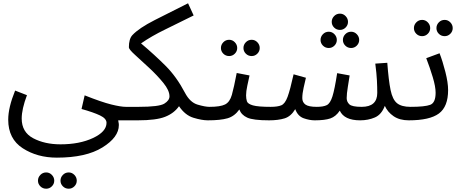

<svg xmlns="http://www.w3.org/2000/svg" viewBox="-20 -727 2806 1168"><path d="M30 1Q30 118 118.5 175Q207 232 326 232Q503 232 603 170Q703 108 703 34Q703 25 701.5 19.5Q700 14 699 5H736Q758 5 772 -8.5Q786 -22 786 -38Q786 -77 746 -77Q715 -77 656.5 -91.5Q598 -106 495 -147L476 -64Q548 -44 588 -25Q628 -6 628 20Q628 74 546 112.5Q464 151 348 151Q252 151 182 114Q112 77 112 -6Q112 -63 144 -148L72 -176Q30 -73 30 1ZM398 421Q418 421 432.5 406.5Q447 392 447 372Q447 352 432.5 337Q418 322 398 322Q377 322 362.5 337Q348 352 348 372Q348 392 362.5 406.5Q377 421 398 421ZM261 421Q281 421 295.5 406.5Q310 392 310 372Q310 352 295.5 337Q281 322 261 322Q240 322 225.5 337Q211 352 211 372Q211 392 225.5 406.5Q240 421 261 421Z M1244 5Q1266 5 1280 -8.5Q1294 -22 1294 -38Q1294 -77 1254 -77Q1228 -77 1182 -90.5Q1136 -104 1105 -163Q1054 -260 987.5 -326.5Q921 -393 838 -463Q901 -507 985.5 -548Q1070 -589 1158 -633L1124 -707Q1018 -654 921.5 -605Q825 -556 785 -513Q764 -490 764 -439Q764 -427 801.5 -393Q839 -359 887.5 -314Q936 -269 973.5 -223Q1011 -177 1011 -141Q1011 -116 979.5 -96.5Q948 -77 823 -77H746L736 5H819Q930 5 984.5 -16.5Q1039 -38 1069 -81Q1106 -26 1157 -10.5Q1208 5 1244 5Z M1667 -38Q1667 -77 1627 -77Q1550 -77 1518.5 -86Q1487 -95 1482 -111Q1477 -127 1477 -147Q1477 -171 1484.5 -206Q1492 -241 1498 -268L1420 -283Q1403 -194 1390.5 -150Q1378 -106 1349 -91.5Q1320 -77 1254 -77L1244 5Q1322 5 1364.5 -7.5Q1407 -20 1436 -61Q1448 -28 1484 -11.5Q1520 5 1617 5Q1639 5 1653 -8.5Q1667 -22 1667 -38ZM1511 -386Q1531 -386 1545.5 -400.5Q1560 -415 1560 -435Q1560 -455 1545.5 -470Q1531 -485 1511 -485Q1490 -485 1475.5 -470Q1461 -455 1461 -435Q1461 -415 1475.5 -400.5Q1490 -386 1511 -386ZM1374 -386Q1394 -386 1408.5 -400.5Q1423 -415 1423 -435Q1423 -455 1408.5 -470Q1394 -485 1374 -485Q1353 -485 1338.5 -470Q1324 -455 1324 -435Q1324 -415 1338.5 -400.5Q1353 -386 1374 -386Z M2517 -38Q2517 -77 2477 -77Q2423 -77 2395.5 -99Q2368 -121 2356 -179.5Q2344 -238 2336 -345L2263 -340Q2271 -278 2273 -237Q2275 -196 2275 -162Q2275 -77 2180 -77Q2121 -77 2105 -92.5Q2089 -108 2089 -130Q2089 -156 2096 -198.5Q2103 -241 2107 -268L2031 -282Q2016 -184 2002.5 -141Q1989 -98 1968 -87.5Q1947 -77 1907 -77Q1857 -77 1838 -91Q1819 -105 1819 -130Q1819 -158 1827 -193Q1835 -228 1841 -254L1766 -275Q1745 -180 1729.5 -138Q1714 -96 1691.5 -86.5Q1669 -77 1627 -77L1617 5Q1673 5 1711.5 -7Q1750 -19 1776 -63Q1792 -20 1827.5 -7.5Q1863 5 1895 5Q1956 5 1989.5 -6.5Q2023 -18 2047 -54Q2074 5 2171 5Q2220 5 2260.5 -12.5Q2301 -30 2321 -83Q2338 -45 2374.5 -20Q2411 5 2467 5Q2489 5 2503 -8.5Q2517 -22 2517 -38ZM2048 -545Q2068 -545 2082.5 -559.5Q2097 -574 2097 -594Q2097 -614 2082.5 -629Q2068 -644 2048 -644Q2027 -644 2012.5 -629Q1998 -614 1998 -594Q1998 -574 2012.5 -559.5Q2027 -545 2048 -545ZM1980 -435Q2000 -435 2014.5 -449.5Q2029 -464 2029 -484Q2029 -504 2014.5 -519Q2000 -534 1980 -534Q1959 -534 1944.5 -519Q1930 -504 1930 -484Q1930 -464 1944.5 -449.5Q1959 -435 1980 -435ZM2116 -435Q2136 -435 2150.5 -449.5Q2165 -464 2165 -484Q2165 -504 2150.5 -519Q2136 -534 2116 -534Q2095 -534 2080.5 -519Q2066 -504 2066 -484Q2066 -464 2080.5 -449.5Q2095 -435 2116 -435Z M2467 5Q2594 5 2650 -36.5Q2706 -78 2706 -179Q2706 -224 2689.5 -289Q2673 -354 2654 -403L2573 -373Q2595 -316 2612.5 -258Q2630 -200 2630 -163Q2630 -102 2597.5 -89.5Q2565 -77 2477 -77ZM2685 -507Q2705 -507 2719.5 -521.5Q2734 -536 2734 -556Q2734 -576 2719.5 -591Q2705 -606 2685 -606Q2664 -606 2649.5 -591Q2635 -576 2635 -556Q2635 -536 2649.5 -521.5Q2664 -507 2685 -507ZM2548 -507Q2568 -507 2582.5 -521.5Q2597 -536 2597 -556Q2597 -576 2582.5 -591Q2568 -606 2548 -606Q2527 -606 2512.5 -591Q2498 -576 2498 -556Q2498 -536 2512.5 -521.5Q2527 -507 2548 -507Z"/></svg>

Font: Noto Sans Arabic
Style: Regular
Weight: 400
Designer: Nadine Chahine - Monotype Design Team
Foundry: Monotype Imaging Inc.
Version: Version 1.902